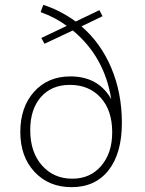

<svg xmlns="http://www.w3.org/2000/svg" viewBox="-20 -765 600 794"><path d="M276 9Q182 9 123 -54Q64 -117 64 -219Q64 -322 121 -385.5Q178 -449 271 -449Q387 -449 440 -355Q412 -531 281 -639L164 -584L151 -608L256 -658Q209 -693 148 -715L159 -745Q230 -722 293 -676L391 -723L404 -698L317 -656Q397 -587 440.5 -483.5Q484 -380 484 -257Q484 -131 429 -61Q374 9 276 9ZM279 -26Q353 -26 398.5 -79Q444 -132 444 -218Q444 -309 396 -361.5Q348 -414 269 -414Q193 -414 149 -363.5Q105 -313 105 -227Q105 -136 153.5 -81Q202 -26 279 -26Z"/></svg>

Font: Cantarell Light
Style: Regular
Weight: 300
Designer: Dave Crossland, Nikolaus Waxweiler, Florian Fecher, Jacques Le Bailly, Eben Sorkin, Alexei Vanyashin, Alexios Zavras, Em
Version: Version 0.303